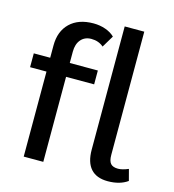

<svg xmlns="http://www.w3.org/2000/svg" viewBox="-111 -835 850 938"><g transform="rotate(15 314.0 -366.0)"><path d="M92 -430H9V-500H92V-562Q92 -634 135 -675.5Q178 -717 254 -717Q286 -717 314.5 -707Q343 -697 361 -679L325 -619Q300 -641 263 -641Q230 -641 210.5 -618.5Q191 -596 191 -557V-500H333V-430H191V0H92ZM404 -119V-742H503V-119Q503 -88 514.5 -75Q526 -62 552 -62Q573 -62 604 -75L619 -18Q580 10 519 10Q462 10 433 -22.5Q404 -55 404 -119Z"/></g></svg>

Font: Sarabun Medium
Style: Regular
Weight: 500
Designer: Suppakit Chalermlarp | Katatrad Co.,Ltd.
Foundry: Cadson Demak Co.,Ltd.
Version: Version 1.000; ttfautohint (v1.6)